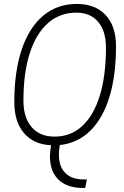

<svg xmlns="http://www.w3.org/2000/svg" viewBox="-20 -723 626 968"><path d="M398.4 224.6Q305.2 224.6 262.2 168.5Q231.9 128.4 231.9 66.4Q231.9 40 237.3 9.8V9.3Q149.9 5.4 101.1 -51.8Q52.2 -108.9 52.2 -208Q52.2 -363.8 89.8 -474.4Q127.4 -585 198 -644Q268.6 -703.1 367.2 -703.1Q460.4 -703.1 512.7 -647Q564.9 -590.8 564.9 -490.7Q564.9 -341.8 531.5 -233.4Q498 -125 434.6 -63.2Q371.1 -1.5 281.7 8.3L281.2 10.7Q276.9 35.6 276.9 57.1Q276.9 105.5 298.8 136.7Q330.6 181.6 400.9 181.6H418L409.7 224.6ZM254.9 -34.2Q336.4 -34.2 394.5 -87.6Q452.6 -141.1 483.4 -241.7Q514.2 -342.3 514.2 -483.4Q514.2 -566.4 474.9 -612.8Q435.5 -659.2 365.2 -659.2Q281.2 -659.2 221.4 -606.2Q161.6 -553.2 129.9 -454.1Q98.1 -355 98.1 -215.3Q98.1 -129.9 139.6 -82Q181.2 -34.2 254.9 -34.2Z"/></svg>

Font: CaskaydiaCove NF ExtraLight
Style: Italic
Weight: 200
Italic angle: -10°
Designer: Aaron Bell
Foundry: Saja Typeworks
Version: Version 2111.001; VTT 6.35;Nerd Fonts 3.2.1